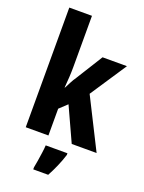

<svg xmlns="http://www.w3.org/2000/svg" viewBox="-178 -843 862 1146"><g transform="rotate(20 253.0 -269.5)"><path d="M200 -441Q200 -403 198 -370Q196 -337 193 -302H195Q208 -327 217 -344.5Q226 -362 238 -379L344 -549H499L346 -318L506 0H348L249 -216L200 -170V0H56V-760H200ZM343 72Q331 110 314.5 148Q298 186 279 221H184V208Q188 190 192 163.5Q196 137 200 109.5Q204 82 205 61H343Z"/></g></svg>

Font: Noto Sans Gurmukhi ExtraCondensed ExtraBold
Style: Regular
Weight: 800
Width: 2
Designer: Jelle Bosma - Monotype Design Team
Foundry: Monotype Imaging Inc.
Version: Version 2.004; ttfautohint (v1.8.4.7-5d5b)